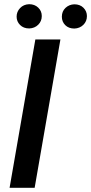

<svg xmlns="http://www.w3.org/2000/svg" viewBox="-20 -900 436 920"><path d="M146 0H25.9L149.4 -710.9H269.5ZM119.6 -879.9Q146 -879.9 163.1 -863.5Q180.2 -847.2 180.2 -823.2Q180.2 -798.3 163.1 -781.5Q146 -764.6 120.1 -763.7Q92.8 -763.7 76.2 -780.3Q59.6 -796.9 59.6 -820.3Q59.6 -843.8 76.2 -861.3Q92.8 -878.9 119.6 -879.9ZM276.4 -819.8Q276.4 -845.7 293.7 -862.1Q311 -878.4 335.9 -879.4Q363.3 -879.4 379.9 -862.8Q396.5 -846.2 396.5 -822.8Q396.5 -797.9 379.4 -781Q362.3 -764.2 336.4 -763.2Q309.1 -763.2 292.7 -779.5Q276.4 -795.9 276.4 -819.8Z"/></svg>

Font: TypoPRO Roboto
Style: Italic
Weight: 500
Italic angle: -12°
Designer: Google
Version: Version 2.136; 2016